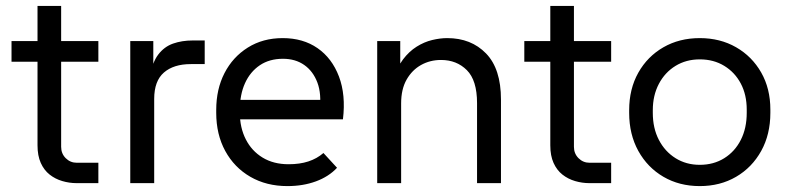

<svg xmlns="http://www.w3.org/2000/svg" viewBox="-20 -620 2671 650"><path d="M239 0Q215 0 191 -7Q167 -14 148 -29Q129 -44 118 -68.5Q107 -93 107 -128V-600H187V-123Q187 -100 202.5 -84.5Q218 -69 240 -69H313V0ZM19 -411V-481H313V-411Z M421 0V-481H499V-358L488 -359Q495 -408 515.5 -435Q536 -462 566 -472.5Q596 -483 632 -483H673V-403H626Q568 -403 535 -374.5Q502 -346 502 -285V0Z M953 10Q882 10 827.5 -21.5Q773 -53 742.5 -109Q712 -165 712 -238V-248Q712 -318 740 -372.5Q768 -427 819 -459Q870 -491 937 -491Q1006 -491 1055 -457Q1104 -423 1127.5 -361Q1151 -299 1141 -216H770V-282H1098L1062 -247Q1069 -302 1054.5 -340.5Q1040 -379 1010 -400Q980 -421 938 -421Q892 -421 859.5 -399Q827 -377 809.5 -338.5Q792 -300 792 -248V-238Q792 -188 812 -148.5Q832 -109 869 -86.5Q906 -64 957 -64Q995 -64 1024 -73.5Q1053 -83 1075 -102L1121 -52Q1093 -22 1049.5 -6Q1006 10 953 10Z M1257 0V-481H1335V-351H1313Q1324 -392 1344.5 -419Q1365 -446 1390.5 -462Q1416 -478 1443 -484.5Q1470 -491 1494 -491Q1575 -491 1625.5 -439Q1676 -387 1676 -283V0H1595V-271Q1595 -348 1560.5 -382.5Q1526 -417 1473 -417Q1436 -417 1405.5 -400Q1375 -383 1356.5 -350.5Q1338 -318 1338 -270V0Z M1975 0Q1951 0 1927 -7Q1903 -14 1884 -29Q1865 -44 1854 -68.5Q1843 -93 1843 -128V-600H1923V-123Q1923 -100 1938.5 -84.5Q1954 -69 1976 -69H2049V0ZM1755 -411V-481H2049V-411Z M2349 10Q2280 10 2226 -21.5Q2172 -53 2141 -109Q2110 -165 2110 -238V-247Q2110 -319 2141 -374Q2172 -429 2226 -460Q2280 -491 2349 -491Q2418 -491 2472 -460Q2526 -429 2557 -374.5Q2588 -320 2588 -249V-238Q2588 -165 2557 -109Q2526 -53 2472 -21.5Q2418 10 2349 10ZM2349 -62Q2396 -62 2432 -84.5Q2468 -107 2488 -146.5Q2508 -186 2508 -238V-249Q2508 -299 2488 -337Q2468 -375 2432 -397Q2396 -419 2349 -419Q2303 -419 2267 -397Q2231 -375 2210.5 -336Q2190 -297 2190 -247V-238Q2190 -186 2210.5 -146.5Q2231 -107 2267 -84.5Q2303 -62 2349 -62Z"/></svg>

Font: SUSE Thin
Style: Regular
Weight: 400
Version: Version 1.000